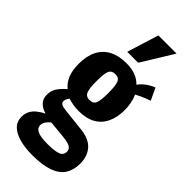

<svg xmlns="http://www.w3.org/2000/svg" viewBox="-321 -893 1143 1143"><g transform="rotate(45 250.5 -321.5)"><path d="M232 196Q169 196 122.5 183Q76 170 50 144.5Q24 119 24 79Q24 52 35.5 30.5Q47 9 67.5 -7Q88 -23 112 -35Q77 -45 57.5 -66Q38 -87 38 -120Q38 -155 55 -180Q72 -205 102 -231Q72 -256 57 -293Q42 -330 42 -386Q42 -451 65 -496Q88 -541 132.5 -564.5Q177 -588 240 -588Q285 -588 318 -575.5Q351 -563 373 -539Q383 -554 402 -570.5Q421 -587 445 -599L465 -608L501 -532Q491 -529 473.5 -522Q456 -515 438.5 -507Q421 -499 409 -492Q419 -471 425 -442Q431 -413 431 -384Q431 -323 410 -278Q389 -233 347 -209Q305 -185 240 -185Q215 -185 192.5 -189Q170 -193 150 -199Q144 -191 139.5 -181.5Q135 -172 135 -162Q135 -150 146.5 -143Q158 -136 188 -133L327 -118Q400 -110 434.5 -71.5Q469 -33 469 31Q469 84 445 121Q421 158 368.5 177Q316 196 232 196ZM250 85Q305 85 334 75Q363 65 363 36Q363 22 355.5 12.5Q348 3 329.5 -3Q311 -9 278 -12L174 -22Q164 -14 156 -5Q148 4 143 14Q138 24 138 36Q138 60 163.5 72.5Q189 85 250 85ZM240 -277Q256 -277 266 -283Q276 -289 281 -302Q286 -315 288 -336Q290 -357 290 -386Q290 -415 288 -435.5Q286 -456 281 -469.5Q276 -483 266 -489Q256 -495 240 -495Q225 -495 214.5 -489Q204 -483 199 -470Q194 -457 192 -436Q190 -415 190 -386Q190 -358 192 -337.5Q194 -317 199 -303.5Q204 -290 214 -283.5Q224 -277 240 -277ZM196 -639 258 -839H411L288 -639Z"/></g></svg>

Font: Oswald SemiBold
Style: Regular
Weight: 600
Designer: Vernon Adams
Foundry: Vernon Adams
Version: Version 4.100; ttfautohint (v1.8.1.43-b0c9)